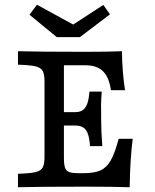

<svg xmlns="http://www.w3.org/2000/svg" viewBox="-20 -786 649 806"><path d="M166.8 -125.8V-445.2Q166.8 -475 158.8 -488.7Q150.9 -502.4 128.4 -507.7Q105.9 -512.9 55.4 -514.5V-571Q142.1 -568.5 335.9 -568.5Q439.7 -568.5 491.9 -571Q492.8 -485.7 504.8 -407.3H445.9Q440.1 -444.9 427.1 -467.7Q414 -490.4 392.3 -501.3Q370.5 -512.1 337.9 -512.1H248.3V-124.6Q248.3 -95.3 253 -81.9Q257.8 -68.4 270.7 -63.6Q283.7 -58.9 311.9 -58.9H329.8Q376 -58.9 402 -70.8Q427.9 -82.7 445 -112.7Q462 -142.8 478.2 -203.4H537.1Q525.9 -115.8 524.5 0Q454.8 -2.4 335.9 -2.4Q142.1 -2.4 55.4 0V-56.5Q106 -58.1 128.5 -63.3Q151 -68.5 158.9 -82.2Q166.8 -95.9 166.8 -125.8ZM224.1 -315.3H333.6V-258.9H224.1ZM296.3 -258.9V-315.3Q315.4 -315.3 327.6 -323.9Q339.8 -332.6 346.5 -351.2Q353.1 -369.8 355.6 -401.6H407Q404.6 -367.7 404.2 -344.8Q403.8 -321.8 404.6 -304V-287.1Q404.6 -232.9 409.4 -172.6H358Q355.6 -205.2 349 -223.8Q342.4 -242.4 329.7 -250.7Q317.1 -258.9 296.3 -258.9ZM441.7 -725.8 315.3 -630H218.5L103.6 -724.3L135.3 -766.1L316.6 -666.9L261.4 -666.3L413.8 -765.3Z"/></svg>

Font: Playfair Micro SmCond SmLight
Style: Regular
Weight: 360
Width: 4
Designer: Claus Eggers Sørensen
Foundry: Claus Eggers Sørensen
Version: Version 2.100;Glyphs 3.2 (3219)